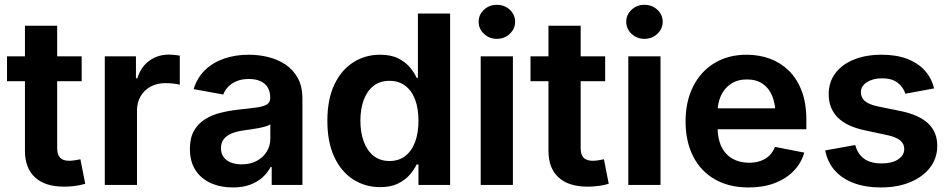

<svg xmlns="http://www.w3.org/2000/svg" viewBox="-20 -785 4037 815"><path d="M326.7 -545.9V-440.4H9.8V-545.9ZM85.9 -675.8H222.7V-156.7Q222.7 -128.9 234.9 -115.7Q247.1 -102.5 274.9 -102.5Q283.2 -102.5 298.1 -104.7Q313 -106.9 321.3 -108.9L341.8 -4.9Q318.8 2 295.9 4.6Q272.9 7.3 252 7.3Q171.4 7.3 128.7 -32Q85.9 -71.3 85.9 -145Z M424.8 0V-545.9H557.1V-452.6H563Q578.1 -501.5 614 -527.3Q649.9 -553.2 696.3 -553.2Q707.5 -553.2 720.5 -552Q733.4 -550.8 743.2 -548.8V-425.3Q734.4 -428.2 716.3 -430.2Q698.2 -432.1 681.6 -432.1Q647 -432.1 619.6 -417.5Q592.3 -402.8 576.9 -376.5Q561.5 -350.1 561.5 -315.9V0Z M968.3 10.7Q916.5 10.7 875 -7.8Q833.5 -26.4 809.8 -62.7Q786.1 -99.1 786.1 -152.8Q786.1 -199.2 803.2 -229.5Q820.3 -259.8 849.6 -278.3Q878.9 -296.9 916 -306.2Q953.1 -315.4 993.2 -319.8Q1040.5 -324.7 1069.8 -328.9Q1099.1 -333 1113 -341.8Q1127 -350.6 1127 -368.7V-371.1Q1127 -396 1116.5 -413.6Q1106 -431.2 1085.9 -440.4Q1065.9 -449.7 1036.1 -449.7Q1006.3 -449.7 984.4 -440.4Q962.4 -431.2 948.2 -416.3Q934.1 -401.4 927.7 -383.8L801.8 -406.7Q816.9 -455.1 850.1 -487.3Q883.3 -519.5 930.9 -536.1Q978.5 -552.7 1036.1 -552.7Q1077.6 -552.7 1117.9 -543Q1158.2 -533.2 1191.2 -511.5Q1224.1 -489.7 1243.9 -454.1Q1263.7 -418.5 1263.7 -366.2V0H1133.3V-75.7H1128.4Q1115.7 -51.3 1094 -31.7Q1072.3 -12.2 1041 -0.7Q1009.8 10.7 968.3 10.7ZM1005.4 -87.4Q1042.5 -87.4 1069.8 -102.1Q1097.2 -116.7 1112.3 -141.4Q1127.4 -166 1127.4 -195.3V-257.3Q1121.1 -252.4 1107.2 -248.3Q1093.3 -244.1 1076.2 -241Q1059.1 -237.8 1042.2 -235.4Q1025.4 -232.9 1013.2 -231.4Q985.4 -227.5 963.9 -218.8Q942.4 -210 930.2 -194.8Q918 -179.7 918 -155.8Q918 -133.8 929.2 -118.4Q940.4 -103 960.2 -95.2Q980 -87.4 1005.4 -87.4Z M1593.3 9.3Q1529.8 9.3 1479 -23.4Q1428.2 -56.2 1398.9 -118.9Q1369.6 -181.6 1369.6 -272Q1369.6 -364.3 1399.7 -426.8Q1429.7 -489.3 1480.5 -521Q1531.2 -552.7 1592.8 -552.7Q1640.1 -552.7 1671.1 -536.9Q1702.1 -521 1720.7 -498.3Q1739.3 -475.6 1748.5 -454.6H1753.9V-727.5H1890.6V0H1756.3V-86.9H1748.5Q1738.8 -65.9 1719.7 -43.7Q1700.7 -21.5 1670.2 -6.1Q1639.6 9.3 1593.3 9.3ZM1633.3 -101.6Q1672.9 -101.6 1700.4 -123Q1728 -144.5 1742.2 -182.9Q1756.3 -221.2 1756.3 -272.5Q1756.3 -324.2 1742.2 -362.1Q1728 -399.9 1700.4 -420.9Q1672.9 -441.9 1633.3 -441.9Q1592.8 -441.9 1565.2 -420.2Q1537.6 -398.4 1523.7 -360.1Q1509.8 -321.8 1509.8 -272.5Q1509.8 -223.1 1523.9 -184.3Q1538.1 -145.5 1565.7 -123.5Q1593.3 -101.6 1633.3 -101.6Z M2020.5 0V-545.9H2157.2V0ZM2088.9 -620.1Q2057.1 -620.1 2034.4 -641.4Q2011.7 -662.6 2011.7 -692.4Q2011.7 -722.7 2034.4 -743.7Q2057.1 -764.6 2088.9 -764.6Q2121.1 -764.6 2143.8 -743.7Q2166.5 -722.7 2166.5 -692.4Q2166.5 -662.6 2143.8 -641.4Q2121.1 -620.1 2088.9 -620.1Z M2548.8 -545.9V-440.4H2231.9V-545.9ZM2308.1 -675.8H2444.8V-156.7Q2444.8 -128.9 2457 -115.7Q2469.2 -102.5 2497.1 -102.5Q2505.4 -102.5 2520.3 -104.7Q2535.2 -106.9 2543.5 -108.9L2564 -4.9Q2541 2 2518.1 4.6Q2495.1 7.3 2474.1 7.3Q2393.6 7.3 2350.8 -32Q2308.1 -71.3 2308.1 -145Z M2647 0V-545.9H2783.7V0ZM2715.3 -620.1Q2683.6 -620.1 2660.9 -641.4Q2638.2 -662.6 2638.2 -692.4Q2638.2 -722.7 2660.9 -743.7Q2683.6 -764.6 2715.3 -764.6Q2747.6 -764.6 2770.3 -743.7Q2793 -722.7 2793 -692.4Q2793 -662.6 2770.3 -641.4Q2747.6 -620.1 2715.3 -620.1Z M3157.7 10.7Q3074.7 10.7 3014.6 -23.7Q2954.6 -58.1 2922.4 -121.1Q2890.1 -184.1 2890.1 -270Q2890.1 -354 2922.1 -417.7Q2954.1 -481.4 3012.5 -517.1Q3070.8 -552.7 3149.4 -552.7Q3201.7 -552.7 3247.3 -536.1Q3293 -519.5 3327.9 -485.6Q3362.8 -451.7 3382.8 -399.7Q3402.8 -347.7 3402.8 -276.4V-236.3H2950.2V-325.2H3335.4L3271.5 -300.3Q3271.5 -344.7 3257.8 -377.9Q3244.1 -411.1 3217.3 -429.4Q3190.4 -447.8 3150.4 -447.8Q3110.8 -447.8 3082.8 -429.2Q3054.7 -410.6 3040.3 -378.9Q3025.9 -347.2 3025.9 -308.1V-245.6Q3025.9 -196.3 3042.5 -162.4Q3059.1 -128.4 3089.4 -111.3Q3119.6 -94.2 3159.7 -94.2Q3186 -94.2 3208 -101.8Q3230 -109.4 3245.6 -124.5Q3261.2 -139.6 3269.5 -161.6L3394 -137.2Q3381.3 -92.8 3348.9 -59.3Q3316.4 -25.9 3268.1 -7.6Q3219.7 10.7 3157.7 10.7Z M3718.8 10.7Q3654.8 10.7 3605 -7.6Q3555.2 -25.9 3523.7 -61.3Q3492.2 -96.7 3482.9 -146.5L3610.4 -169.4Q3621.1 -129.9 3648.9 -110.6Q3676.8 -91.3 3722.2 -91.3Q3766.6 -91.3 3792.5 -108.6Q3818.4 -126 3818.4 -152.3Q3818.4 -174.8 3800.8 -189.2Q3783.2 -203.6 3746.6 -211.4L3652.8 -231.4Q3574.7 -247.6 3536.1 -286.1Q3497.6 -324.7 3497.6 -385.3Q3497.6 -436.5 3525.9 -474.1Q3554.2 -511.7 3604.7 -532.2Q3655.3 -552.7 3722.2 -552.7Q3785.6 -552.7 3831.5 -534.9Q3877.4 -517.1 3906 -485.1Q3934.6 -453.1 3944.8 -409.7L3823.2 -387.2Q3814.5 -415 3790.3 -433.8Q3766.1 -452.6 3724.1 -452.6Q3686 -452.6 3660.2 -436.3Q3634.3 -419.9 3634.3 -393.6Q3634.3 -371.1 3651.1 -356.2Q3668 -341.3 3708 -333L3803.7 -313.5Q3882.3 -296.9 3920.4 -260.5Q3958.5 -224.1 3958.5 -166Q3958.5 -113.3 3927.7 -73.5Q3897 -33.7 3843 -11.5Q3789.1 10.7 3718.8 10.7Z"/></svg>

Font: Inter Cardless
Style: Bold
Weight: 700
Designer: Rasmus Andersson
Foundry: rsms
Version: Version 4.001;git-9221beed3